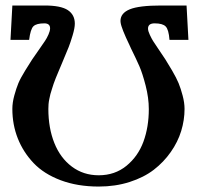

<svg xmlns="http://www.w3.org/2000/svg" viewBox="-20 -666 730 698"><path d="M141.1 -581.1Q112.8 -581.1 101.8 -570.8Q90.8 -560.5 85.9 -521H18.1L24.9 -646H142.1Q201.2 -646 226.6 -629.2Q252 -612.3 252 -580.1Q252 -564 243.9 -537.1Q235.8 -510.3 229.7 -494.9Q223.6 -479.5 206.1 -438Q204.6 -434.6 198.2 -419.2Q191.9 -403.8 189.9 -399.4Q188 -395 182.4 -381.3Q176.8 -367.7 175 -361.6Q173.3 -355.5 169.2 -343.5Q165 -331.5 163.3 -324.2Q161.6 -316.9 159.4 -306.6Q157.2 -296.4 156.5 -287.6Q155.8 -278.8 155.8 -270Q155.8 -200.7 177.5 -146.2Q199.2 -91.8 241.2 -60.3Q283.2 -28.8 338.9 -28.8Q397.5 -28.8 439.7 -63.2Q481.9 -97.7 501.5 -151.1Q521 -204.6 521 -269Q521 -310.1 509.5 -354.7Q498 -399.4 486.8 -425Q475.6 -450.7 456.1 -490.2Q454.1 -493.7 451.2 -501Q420.9 -564 418.5 -584Q418 -586.9 418 -589.8Q418 -618.2 451.7 -632.1Q485.4 -646 565.9 -646H658.2L665 -521H596.2Q593.3 -558.6 582.3 -569.8Q571.3 -581.1 542 -581.1Q518.1 -581.1 518.1 -562Q518.1 -553.2 524.7 -539.3Q531.2 -525.4 536.6 -516.8Q542 -508.3 555.2 -488.8Q572.8 -462.9 581.1 -450.2Q589.4 -437.5 605.5 -409.9Q621.6 -382.3 629.4 -363.3Q637.2 -344.2 644 -318.4Q650.9 -292.5 650.9 -270Q650.9 -229.5 638.7 -189.7Q626.5 -149.9 600.8 -113.3Q575.2 -76.7 539.1 -48.8Q502.9 -21 451.2 -4.4Q399.4 12.2 338.9 12.2Q261.7 12.2 200.7 -10.7Q139.6 -33.7 102.1 -73.2Q64.5 -112.8 44.7 -162.8Q24.9 -212.9 24.9 -270Q24.9 -293 32 -318.8Q39.1 -344.7 46.6 -363Q54.2 -381.3 71.8 -409.9Q89.4 -438.5 96.7 -449.5Q104 -460.4 124 -488.8Q137.2 -507.8 143.8 -517.6Q150.4 -527.3 156.2 -540.5Q162.1 -553.7 162.1 -563Q162.1 -581.1 141.1 -581.1Z"/></svg>

Font: Common Serif
Style: Bold
Weight: 700
Designer: Philipp H. Poll, Khaled Hosny
Foundry: Stefan Peev, Context Ltd.
Version: Version 1.026